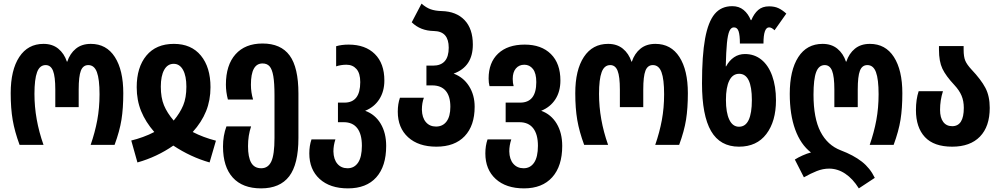

<svg xmlns="http://www.w3.org/2000/svg" viewBox="-20 -799 5515 1059"><path d="M39 -285Q39 -413 86.5 -485Q134 -557 220 -557Q269 -557 301.5 -530.5Q334 -504 349 -459H351Q366 -504 398.5 -530.5Q431 -557 481 -557Q567 -557 613.5 -484.5Q660 -412 660 -285Q660 -202 650 -139Q640 -76 612 0H480Q504 -69 516.5 -136.5Q529 -204 529 -279Q529 -362 514.5 -401Q500 -440 467 -440Q438 -440 426 -409Q414 -378 414 -305V-208H285V-305Q285 -377 272.5 -408.5Q260 -440 232 -440Q199 -440 184.5 -401Q170 -362 170 -281Q170 -141 220 0H88Q61 -73 50 -137Q39 -201 39 -285Z M704 -24Q734 -31 768.5 -43.5Q803 -56 831 -71Q783 -126 758.5 -186Q734 -246 734 -318Q734 -428 787.5 -492.5Q841 -557 939 -557Q1035 -557 1088 -492.5Q1141 -428 1141 -318Q1141 -246 1116.5 -185.5Q1092 -125 1043 -71Q1101 -41 1171 -23L1136 97Q1031 67 936 4Q845 67 738 97ZM1008 -321Q1008 -380 989.5 -413.5Q971 -447 938 -447Q904 -447 885.5 -413.5Q867 -380 867 -321Q867 -260 884.5 -218Q902 -176 938 -134Q973 -176 990.5 -218Q1008 -260 1008 -321Z M1210 9Q1210 -51 1229 -102H1365Q1348 -52 1348 7Q1348 68 1365.5 98.5Q1383 129 1421 129Q1459 129 1476.5 91.5Q1494 54 1494 -38V-274Q1494 -341 1487.5 -379Q1481 -417 1467 -433Q1453 -449 1428 -449Q1364 -449 1364 -332Q1364 -289 1376 -250H1237Q1226 -292 1226 -332Q1226 -440 1279 -499.5Q1332 -559 1428 -559Q1529 -559 1577.5 -493Q1626 -427 1626 -283V-38Q1626 107 1575 173.5Q1524 240 1420 240Q1318 240 1264 180.5Q1210 121 1210 9Z M1686 47Q1686 5 1698 -30H1830Q1819 3 1819 36Q1820 80 1841 104.5Q1862 129 1897 129Q1934 129 1955 98Q1976 67 1976 5Q1976 -59 1950.5 -92Q1925 -125 1876 -125H1844V-233H1880Q1967 -233 1967 -346Q1967 -395 1946 -418.5Q1925 -442 1891 -442Q1861 -442 1834 -433V-544Q1864 -553 1903 -553Q1995 -553 2047.5 -501Q2100 -449 2100 -355Q2100 -295 2072 -251.5Q2044 -208 1994 -188Q2049 -168 2079.5 -117Q2110 -66 2110 6Q2110 118 2055.5 179Q2001 240 1899 240Q1800 240 1743 188Q1686 136 1686 47Z M2174 -183Q2174 -226 2186 -260H2318Q2307 -231 2307 -194Q2308 -150 2329 -125.5Q2350 -101 2385 -101Q2422 -101 2443 -129Q2464 -157 2464 -210Q2464 -268 2438.5 -298Q2413 -328 2364 -328H2332V-437H2368Q2455 -437 2455 -536Q2455 -581 2435 -604Q2415 -627 2373 -628Q2299 -629 2251 -676L2305 -779Q2330 -757 2355 -748Q2380 -739 2416 -738Q2497 -736 2542.5 -688Q2588 -640 2588 -553Q2588 -431 2482 -393Q2536 -373 2567 -324Q2598 -275 2598 -210Q2598 -106 2543 -48Q2488 10 2387 10Q2288 10 2231 -42Q2174 -94 2174 -183Z M2657 47Q2657 5 2669 -30H2800Q2789 3 2789 36Q2790 80 2811.5 104.5Q2833 129 2868 129Q2905 129 2926 98Q2947 67 2947 5Q2947 -58 2921 -91.5Q2895 -125 2845 -125H2769V-233H2849Q2938 -233 2938 -346Q2938 -395 2919.5 -418.5Q2901 -442 2872 -442Q2843 -442 2825.5 -421.5Q2808 -401 2808 -364Q2808 -341 2813 -324H2680Q2675 -342 2675 -366Q2675 -454 2727.5 -503.5Q2780 -553 2874 -553Q2966 -553 3018.5 -501Q3071 -449 3071 -355Q3071 -294 3043 -251Q3015 -208 2965 -188Q3020 -168 3050.5 -117Q3081 -66 3081 6Q3081 117 3026 178.5Q2971 240 2870 240Q2771 240 2714 188Q2657 136 2657 47Z M3153 -285Q3153 -413 3200.5 -485Q3248 -557 3334 -557Q3383 -557 3415.5 -530.5Q3448 -504 3463 -459H3465Q3480 -504 3512.5 -530.5Q3545 -557 3595 -557Q3681 -557 3727.5 -484.5Q3774 -412 3774 -285Q3774 -202 3764 -139Q3754 -76 3726 0H3594Q3618 -69 3630.5 -136.5Q3643 -204 3643 -279Q3643 -362 3628.5 -401Q3614 -440 3581 -440Q3552 -440 3540 -409Q3528 -378 3528 -305V-208H3399V-305Q3399 -377 3386.5 -408.5Q3374 -440 3346 -440Q3313 -440 3298.5 -401Q3284 -362 3284 -281Q3284 -141 3334 0H3202Q3175 -73 3164 -137Q3153 -201 3153 -285Z M3852 -339Q3852 -493 3869 -586Q3886 -679 3922 -722Q3958 -765 4019 -765Q4056 -765 4081.5 -744Q4107 -723 4121 -688H4124Q4139 -724 4162 -744Q4185 -764 4222 -764Q4252 -764 4273.5 -754Q4295 -744 4317 -724L4252 -632Q4236 -648 4222 -648Q4191 -648 4191 -559H4061Q4061 -604 4054 -626Q4047 -648 4028 -648Q4012 -648 4003 -627.5Q3994 -607 3989.5 -561.5Q3985 -516 3983 -433H3985Q4002 -465 4028.5 -483Q4055 -501 4089 -501Q4141 -501 4179.5 -470Q4218 -439 4239 -381Q4260 -323 4260 -246Q4260 -130 4207 -60Q4154 10 4056 10Q3952 10 3902 -76Q3852 -162 3852 -339ZM4127 -247Q4127 -392 4057 -392Q4021 -392 4002.5 -354.5Q3984 -317 3984 -248Q3984 -178 4002.5 -139Q4021 -100 4056 -100Q4092 -100 4109.5 -137.5Q4127 -175 4127 -247Z M4553 131Q4519 131 4485 144.5Q4451 158 4414 179L4364 81Q4381 70 4406.5 58.5Q4432 47 4453 42Q4396 -2 4366 -84.5Q4336 -167 4336 -281Q4336 -411 4383 -484Q4430 -557 4517 -557Q4566 -557 4598.5 -530.5Q4631 -504 4646 -459H4648Q4663 -504 4695.5 -530.5Q4728 -557 4778 -557Q4864 -557 4910.5 -484.5Q4957 -412 4957 -285Q4957 -202 4947 -139Q4937 -76 4909 0H4777Q4801 -69 4813.5 -136.5Q4826 -204 4826 -279Q4826 -362 4811.5 -401Q4797 -440 4764 -440Q4735 -440 4723 -409Q4711 -378 4711 -305V-208H4582V-305Q4582 -377 4569.5 -408.5Q4557 -440 4529 -440Q4496 -440 4481.5 -401Q4467 -362 4467 -277Q4467 -147 4505.5 -72.5Q4544 2 4617 30Q4688 57 4733.5 92.5Q4779 128 4805 182L4717 240Q4684 187 4642 159Q4600 131 4553 131Z M5032 -192Q5032 -251 5047 -296H5181Q5165 -246 5165 -193Q5165 -150 5182.5 -126.5Q5200 -103 5232 -103Q5296 -103 5296 -204Q5296 -242 5283.5 -271.5Q5271 -301 5244 -330Q5197 -380 5178 -420Q5159 -460 5159 -525V-545H5295V-525Q5295 -486 5304 -464.5Q5313 -443 5338 -416Q5391 -360 5415 -314.5Q5439 -269 5439 -204Q5439 -101 5385 -45.5Q5331 10 5232 10Q5131 10 5081.5 -43Q5032 -96 5032 -192Z"/></svg>

Font: Noto Sans Georgian Bold Cond
Style: Regular
Weight: 700
Width: 3
Designer: Monotype Design team
Foundry: Monotype Imaging Inc.
Version: Version 1.000